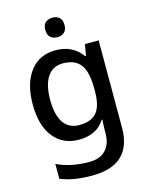

<svg xmlns="http://www.w3.org/2000/svg" viewBox="-141 -832 903 1160"><g transform="rotate(-15 310.0 -252.0)"><path d="M269 -549Q376 -549 434 -468H439L451 -539H537V7Q537 122 475.5 181Q414 240 288 240Q229 240 180.5 232Q132 224 91 207V114Q177 156 294 156Q360 156 396 118.5Q432 81 432 13V-5Q432 -18 433 -39Q434 -60 435 -71H431Q404 -29 363 -9.5Q322 10 269 10Q167 10 109.5 -63.5Q52 -137 52 -268Q52 -398 109.5 -473.5Q167 -549 269 -549ZM291 -461Q228 -461 194.5 -411Q161 -361 161 -267Q161 -173 194.5 -124Q228 -75 293 -75Q367 -75 401.5 -115.5Q436 -156 436 -248V-268Q436 -371 401 -416Q366 -461 291 -461ZM303 -744Q327 -744 344.5 -730Q362 -716 362 -683Q362 -651 344.5 -636.5Q327 -622 303 -622Q277 -622 259.5 -636.5Q242 -651 242 -683Q242 -716 259.5 -730Q277 -744 303 -744Z"/></g></svg>

Font: Noto Sans Gurmukhi UI Medium
Style: Regular
Weight: 500
Designer: Jelle Bosma - Monotype Design Team
Foundry: Monotype Imaging Inc.
Version: Version 2.004; ttfautohint (v1.8.4.7-5d5b)